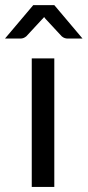

<svg xmlns="http://www.w3.org/2000/svg" viewBox="-50 -737 346 757"><path d="M164.1 -506.8Q164.1 -379.9 164.1 0Q142.6 0 75.2 0Q75.2 -79.1 75.2 -316.4Q75.2 -364.3 75.2 -506.8Q97.7 -506.8 164.1 -506.8ZM275.4 -585Q260.7 -585 215.8 -585Q210.9 -585 205.1 -586.9Q199.2 -588.9 193.4 -593.8Q172.9 -616.2 131.8 -660.2Q127.9 -664.1 124 -669.9Q121.1 -667 119.1 -664.1Q117.2 -662.1 115.2 -660.2Q94.7 -637.7 53.7 -593.8Q43 -585 31.2 -585Q10.7 -585 -30.3 -585Q-2.9 -617.2 81.1 -716.8Q101.6 -716.8 164.1 -716.8Q191.4 -683.6 275.4 -585Z"/></svg>

Font: Lato
Style: Regular
Weight: 400
Designer: Lukasz Dziedzic with Adam Twardoch and Botio Nikoltchev
Version: Version 2.015; 2015-08-06; http://www.latofonts.com/